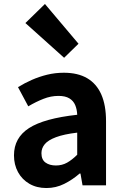

<svg xmlns="http://www.w3.org/2000/svg" viewBox="-20 -944 631 978"><path d="M216.4 13.8Q166.9 13.8 129.6 -7.9Q92.4 -29.5 71.8 -67.2Q51.2 -105 51.2 -152.6Q51.2 -242.2 127.9 -291.6Q204.7 -341 373.3 -359.4Q372.2 -386.8 363.1 -408.6Q354 -430.4 333.4 -442.9Q312.8 -455.5 278.1 -455.5Q239.3 -455.5 201.3 -440.5Q163.3 -425.6 124 -402.4L71.7 -500.1Q105.1 -520.7 142.2 -537.1Q179.3 -553.4 220.3 -563.5Q261.3 -573.5 305.1 -573.5Q376.4 -573.5 424 -545.7Q471.6 -517.8 495.9 -463Q520.1 -408.3 520.1 -327V0H400.4L389.9 -59.9H385.4Q349.3 -28.4 307 -7.3Q264.8 13.8 216.4 13.8ZM264.7 -101.1Q296.1 -101.1 321.6 -115.4Q347.1 -129.7 373.3 -155.8V-268.4Q305.4 -260.3 265.2 -245.2Q225 -230.1 208.1 -209.7Q191.1 -189.3 191.1 -163.8Q191.1 -130.8 211.7 -116Q232.3 -101.1 264.7 -101.1ZM306.6 -649.7 109.4 -826.6 208.9 -923.7 379.9 -721.2Z"/></svg>

Font: Noto Sans JP
Style: Regular
Weight: 100
Designer: Ryoko NISHIZUKA 西塚涼子 (kana, bopomofo & ideographs); Paul D. Hunt (Latin, Greek & Cyrillic); Sandoll Communications 산돌커뮤니
Foundry: Adobe
Version: Version 2.004;hotconv 1.0.118;makeotfexe 2.5.65603